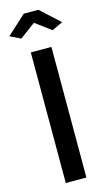

<svg xmlns="http://www.w3.org/2000/svg" viewBox="-145 -962 563 1008"><g transform="rotate(-15 136.5 -458.0)"><path d="M136 -856 221 -793 280 -821 176 -916H97L-7 -821L51 -793ZM192 -710H80V0H192Z"/></g></svg>

Font: RT Raleway SemiBold
Style: Regular
Weight: 400
Designer: Matt McInerney, Pablo Impallari, Rodrigo Fuenzalida — Edited by Milan Moffatt in April 2016
Foundry: Matt McInerney, Pablo Impallari, Rodrigo Fuenzalida — Edited by Milan Moffatt in April 2016
Version: Version 3.001